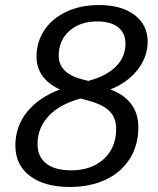

<svg xmlns="http://www.w3.org/2000/svg" viewBox="-20 -731 627 762"><path d="M41 -153Q41 -230 88 -287.5Q135 -345 218 -376Q173 -396 149 -429Q125 -462 125 -506Q125 -565 156.5 -612Q188 -659 244.5 -685Q301 -711 373 -711Q462 -711 514 -671.5Q566 -632 566 -566Q566 -505 526 -454Q486 -403 418 -376Q472 -356 500.5 -318.5Q529 -281 529 -226Q529 -155 495.5 -101.5Q462 -48 400.5 -18.5Q339 11 256 11Q157 11 99 -32.5Q41 -76 41 -153ZM478 -558Q478 -600 448.5 -623Q419 -646 366 -646Q298 -646 255.5 -608.5Q213 -571 213 -510Q213 -439 310 -415L331 -410Q402 -429 440 -467Q478 -505 478 -558ZM441 -220Q441 -264 414 -290.5Q387 -317 329 -332L300 -340Q218 -318 173.5 -271Q129 -224 129 -159Q129 -109 163.5 -82Q198 -55 262 -55Q343 -55 392 -100Q441 -145 441 -220Z"/></svg>

Font: KoHo Medium
Style: Italic
Weight: 500
Italic angle: -10°
Designer: Cadson Demak & Katatrad Team
Foundry: Cadson Demak Co.,Ltd.
Version: Version 1.000